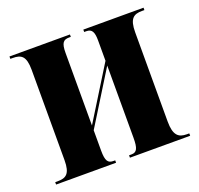

<svg xmlns="http://www.w3.org/2000/svg" viewBox="-100 -646 784 755"><g transform="rotate(-20 292.5 -268.0)"><path d="M12 0H263V-10H256C233 -10 224 -21 224 -65V-150L361 -371V-69C361 -25 354 -10 331 -10H321V0H573V-10H563C528 -10 509 -25 509 -83V-456C509 -514 528 -526 563 -526H573V-536H321V-526H330C353 -526 361 -512 361 -476V-391L224 -170V-474C224 -516 234 -526 258 -526H265V-536H12V-526H22C57 -526 76 -515 76 -457V-79C76 -21 57 -10 22 -10H12Z"/></g></svg>

Font: Noto Serif Display ExtraCondensed ExtraBold
Style: Regular
Weight: 800
Width: 2
Designer: Monotype Design Team
Foundry: Monotype Imaging Inc.
Version: Version 2.009